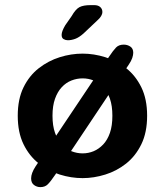

<svg xmlns="http://www.w3.org/2000/svg" viewBox="-20 -702 659 768"><path d="M475 -523.5Q489.5 -523.5 501.2 -515.8Q513 -508 513 -491Q513 -482 509 -470Q505 -458 495 -443.5L200.5 -2.5Q182.5 24 171.2 35.2Q160 46.5 141.5 46.5Q127.5 46.5 116 38Q104.5 29.5 104.5 11.5Q104.5 -9 122 -36L415 -473.5Q433 -500.5 444.2 -512Q455.5 -523.5 475 -523.5ZM310.5 10.5Q264.5 10.5 219 -3.8Q173.5 -18 135.2 -48Q97 -78 74 -125.2Q51 -172.5 51 -239Q51 -305.5 74 -352.5Q97 -399.5 135.2 -429.2Q173.5 -459 219 -473.2Q264.5 -487.5 310.5 -487.5Q355.5 -487.5 401.2 -473.2Q447 -459 484.8 -429.2Q522.5 -399.5 545.5 -352.5Q568.5 -305.5 568.5 -239Q568.5 -172.5 545.5 -125.2Q522.5 -78 484.8 -48Q447 -18 401.2 -3.8Q355.5 10.5 310.5 10.5ZM310.5 -88.5Q333.5 -88.5 354.5 -97.2Q375.5 -106 392.8 -124.2Q410 -142.5 419.8 -170.8Q429.5 -199 429.5 -239Q429.5 -278.5 419.8 -306.8Q410 -335 392.8 -353.2Q375.5 -371.5 354.5 -380Q333.5 -388.5 310.5 -388.5Q287.5 -388.5 265.8 -380Q244 -371.5 227 -353.2Q210 -335 200 -306.8Q190 -278.5 190 -239Q190 -199 200 -170.8Q210 -142.5 227 -124.2Q244 -106 265.8 -97.2Q287.5 -88.5 310.5 -88.5ZM251.5 -541Q242.5 -541 234.5 -545.5Q226.5 -550 226.5 -562.5Q226.5 -576.5 241 -601L266.5 -637.5Q282.5 -665.5 298 -673.5Q313.5 -681.5 342.5 -681.5H357Q372.5 -681.5 381 -673.8Q389.5 -666 389.5 -654.5Q389.5 -638 370 -621L314 -568Q296 -552 280.5 -546.5Q265 -541 251.5 -541Z"/></svg>

Font: Sono Monospace SemiBold
Style: Regular
Weight: 600
Designer: Tyler Finck
Foundry: Tyler Finck
Version: Version 2.112